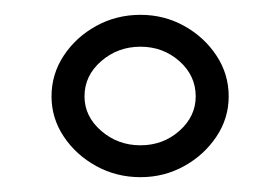

<svg xmlns="http://www.w3.org/2000/svg" viewBox="-20 -830 378 259"><path d="M169.5 -591Q137 -591 109.8 -606Q82.5 -621 66 -645.8Q49.5 -670.5 49.5 -700Q49.5 -730 66 -755Q82.5 -780 109.8 -795Q137 -810 169.5 -810Q201.5 -810 228.5 -795Q255.5 -780 272 -755Q288.5 -730 288.5 -700Q288.5 -670.5 272 -645.8Q255.5 -621 228.5 -606Q201.5 -591 169.5 -591ZM169.5 -634Q200 -634 222 -653.5Q244 -673 244 -700Q244 -728 222 -747.5Q200 -767 169.5 -767Q139 -767 116.5 -747.5Q94 -728 94 -700Q94 -673 116.5 -653.5Q139 -634 169.5 -634Z"/></svg>

Font: Big Shoulders Text Thin SemiBold
Style: Regular
Weight: 600
Version: Version 2.002